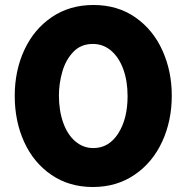

<svg xmlns="http://www.w3.org/2000/svg" viewBox="-20 -735 746 769"><path d="M352 -559Q393 -559 424.5 -532.5Q456 -506 473.5 -458.5Q491 -411 491 -350Q491 -259 453.5 -200.5Q416 -142 354 -142Q313 -142 281.5 -169Q250 -196 233 -244Q216 -292 216 -353Q216 -400 229.5 -447.5Q243 -495 273.5 -527Q304 -559 352 -559ZM354 -715Q259 -715 187.5 -666.5Q116 -618 77.5 -535Q39 -452 39 -351Q39 -249 77 -166Q115 -83 186 -34.5Q257 14 352 14Q447 14 519 -35Q591 -84 629.5 -167.5Q668 -251 668 -352Q668 -450 630.5 -533Q593 -616 522 -665.5Q451 -715 354 -715Z"/></svg>

Font: Geom ExtraBold
Style: Bold
Weight: 800
Version: Version 1.102